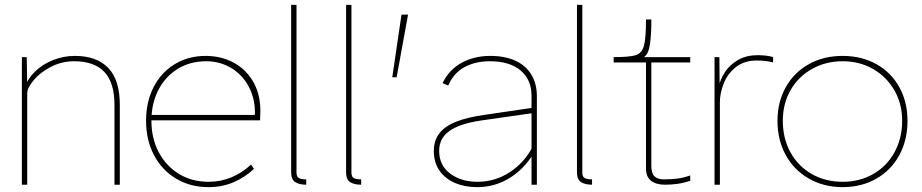

<svg xmlns="http://www.w3.org/2000/svg" viewBox="-20 -760 3794 790"><path d="M70 -525H90L92 -404L83 -401Q93 -435 123.5 -465Q154 -495 197.5 -512.5Q241 -530 288 -530Q378 -530 425.5 -480.5Q473 -431 473 -328V0H451V-328Q451 -421 409 -464.5Q367 -508 286 -508Q234 -508 189.5 -485Q145 -462 118.5 -430Q92 -398 92 -376V0H81H70Z M581 -263Q581 -341 612 -401.5Q643 -462 699 -496Q755 -530 826 -530Q892 -530 944.5 -500.5Q997 -471 1025.5 -417Q1054 -363 1051 -291L1050 -265H593V-287H1039L1027 -270L1029 -295Q1029 -357 1002.5 -405.5Q976 -454 930 -481Q884 -508 829 -508Q762 -508 711 -476.5Q660 -445 631.5 -389.5Q603 -334 603 -263Q603 -190 633.5 -133Q664 -76 717 -44Q770 -12 838 -12Q888 -12 932.5 -30.5Q977 -49 1013 -83L1025 -65Q986 -29 939.5 -9.5Q893 10 838 10Q763 10 704.5 -25Q646 -60 613.5 -122Q581 -184 581 -263Z M1178 -740H1200V-50Q1200 -32 1210.5 -27Q1221 -22 1240 -22V0Q1212 0 1195 -10.5Q1178 -21 1178 -51Z M1404 -740H1426V-50Q1426 -32 1436.5 -27Q1447 -22 1466 -22V0Q1438 0 1421 -10.5Q1404 -21 1404 -51Z M1632 -700H1659L1612 -442H1594Z M1996 -508Q1936 -508 1891.5 -484Q1847 -460 1824 -408L1801 -418Q1828 -474 1880 -502Q1932 -530 1997 -530Q2057 -530 2100 -510.5Q2143 -491 2166 -453.5Q2189 -416 2189 -364V0H2167V-367Q2167 -432 2122 -470Q2077 -508 1996 -508ZM1765 -139Q1765 -182 1788 -211.5Q1811 -241 1856 -259Q1901 -277 1971 -287L2175 -317V-295L1965 -265Q1907 -257 1867.5 -241.5Q1828 -226 1807.5 -201Q1787 -176 1787 -139Q1787 -80 1832 -46Q1877 -12 1944 -12Q2017 -12 2077.5 -51.5Q2138 -91 2172 -157L2185 -146Q2148 -75 2084.5 -32.5Q2021 10 1943 10Q1892 10 1851.5 -7.5Q1811 -25 1788 -58.5Q1765 -92 1765 -139Z M2354 -740H2376V-50Q2376 -32 2386.5 -27Q2397 -22 2416 -22V0Q2388 0 2371 -10.5Q2354 -21 2354 -51Z M2716 0Q2680 0 2659 -16Q2638 -32 2638 -67V-503H2505V-525Q2571 -525 2596 -533Q2621 -541 2629.5 -571.5Q2638 -602 2638 -680H2660Q2660 -678 2660 -675Q2660 -619 2654.5 -579Q2649 -539 2630 -525H2820V-503H2660V-77Q2660 -47 2673 -34.5Q2686 -22 2711 -22Q2742 -22 2766 -25Q2790 -28 2820 -38V-16Q2793 -7 2767 -3.5Q2741 0 2716 0Z M2920 -525H2940L2941 -398L2935 -396Q2936 -398 2936 -400Q2944 -435 2964 -465Q2984 -495 3018 -514Q3052 -533 3098 -533Q3115 -533 3132 -531Q3149 -529 3161 -525V-503Q3132 -511 3093 -511Q3042 -511 3008 -484Q2974 -457 2958 -417Q2942 -377 2942 -338V0H2920Z M3179 -263Q3179 -340 3213 -401Q3247 -462 3308 -496Q3369 -530 3447 -530Q3525 -530 3586 -496Q3647 -462 3680.5 -401Q3714 -340 3714 -263Q3714 -184 3680.5 -122Q3647 -60 3586 -25Q3525 10 3447 10Q3370 10 3308.5 -25Q3247 -60 3213 -122Q3179 -184 3179 -263ZM3692 -263Q3692 -333 3660 -388.5Q3628 -444 3572.5 -476Q3517 -508 3447 -508Q3377 -508 3320.5 -476Q3264 -444 3232.5 -388.5Q3201 -333 3201 -263Q3201 -190 3232.5 -133Q3264 -76 3320 -44Q3376 -12 3447 -12Q3517 -12 3573 -44Q3629 -76 3660.5 -133.5Q3692 -191 3692 -263Z"/></svg>

Font: Easer Grotesk Variable
Style: Regular
Weight: 400
Designer: Boardeaser, Bonnie Shaver-Troup, Thomas Jockin
Foundry: Lexend
Version: Version 1.001;Glyphs 3.1.2 (3151)